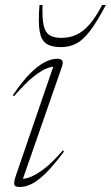

<svg xmlns="http://www.w3.org/2000/svg" viewBox="-20 -738 444 768"><path d="M43.5 -35.5 200 -491.5 214 -470Q199 -475 174.5 -467.2Q150 -459.5 115.8 -432.8Q81.5 -406 36 -353L31.5 -357Q68.5 -412 100.2 -443.8Q132 -475.5 159 -489.2Q186 -503 208 -503Q224.5 -503 229 -495.5Q233.5 -488 227.5 -470.5L65.5 -5L52.5 -24Q67.5 -19.5 93 -27Q118.5 -34.5 153.5 -60.5Q188.5 -86.5 231.5 -136.5L236 -132Q194 -75.5 162.2 -44.5Q130.5 -13.5 105.8 -1.8Q81 10 59 10Q37.5 10 36.8 -1.8Q36 -13.5 43.5 -35.5ZM226 -586.5Q258 -586.5 285.5 -599Q313 -611.5 338.2 -640.5Q363.5 -669.5 388.5 -718H403.5Q367.5 -650 339.8 -613.8Q312 -577.5 284.8 -563.5Q257.5 -549.5 223 -549.5Q185.5 -549.5 165 -563.5Q144.5 -577.5 138.5 -613.8Q132.5 -650 138 -718H150Q148.5 -667 154.2 -638.2Q160 -609.5 177.2 -598Q194.5 -586.5 226 -586.5Z"/></svg>

Font: Newsreader 60pt ExtraLight
Style: Italic
Weight: 250
Italic angle: -17°
Designer: Hugues Gentile
Foundry: Production Type
Version: Version 1.003